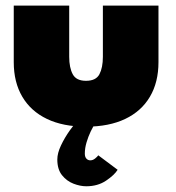

<svg xmlns="http://www.w3.org/2000/svg" viewBox="-20 -430 613 670"><path d="M221.5 -232Q221.5 -194 233.8 -171Q246 -148 280 -148Q315 -148 327 -171Q339 -194 339 -232V-410.5H533V-213Q533 -143 503.2 -92.5Q473.5 -42 417 -15Q360.5 12 280 12Q200 12 143.8 -15Q87.5 -42 57.8 -92.5Q28 -143 28 -213V-410.5H221.5ZM281 220Q260 220 236.5 211Q213 202 196.5 181.5Q180 161 180 126.5Q180 104.5 192.8 77.5Q205.5 50.5 224.2 24.2Q243 -2 260 -21L313 0Q305 11 296.5 28.8Q288 46.5 282 66.8Q276 87 276 106Q276 117.5 281.5 123.5Q287 129.5 295 129.5Q304 129.5 311.8 123.2Q319.5 117 323 112L390.5 162.5Q379 181 350 200.5Q321 220 281 220Z"/></svg>

Font: League Spartan Thin Black
Style: Regular
Weight: 900
Version: Version 2.002